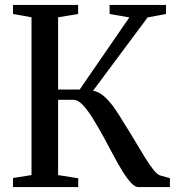

<svg xmlns="http://www.w3.org/2000/svg" viewBox="-20 -763 723 783"><path d="M33 0V-37L108.5 -49V-692.5L33 -706V-743H298.5V-706L217 -692.5V-398H305L507.5 -692L427 -706V-743H657V-706L582 -692L359.5 -393Q382.5 -389 403 -371.5Q423.5 -354 443.8 -326Q464 -298 485 -262Q508 -226.5 529.5 -189.8Q551 -153 570.5 -121.8Q590 -90.5 606.2 -70.2Q622.5 -50 634.5 -47L673 -36.5V0H544.5Q530.5 0 514.2 -17.5Q498 -35 480 -64Q462 -93 442.8 -129.2Q423.5 -165.5 403.5 -202.5Q382.5 -240.5 361 -276Q339.5 -311.5 318.8 -333.8Q298 -356 279.5 -356H217V-49L299 -36V0Z"/></svg>

Font: Merriweather 72pt
Style: Regular
Weight: 400
Version: Version 2.100